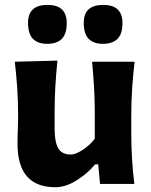

<svg xmlns="http://www.w3.org/2000/svg" viewBox="-20 -751 618 784"><path d="M206 13.5Q51.5 13.5 51.5 -164Q51.5 -196.5 52.8 -221.2Q54 -246 54 -272Q54 -342 50.2 -393.8Q46.5 -445.5 40.5 -499L214.5 -503.5Q209 -450 206 -398.2Q203 -346.5 203 -291V-225Q203 -172 217.5 -146Q232 -120 269.5 -120Q288.5 -120 318 -139.2Q347.5 -158.5 367 -184.5V-291Q367 -346.5 364 -396Q361 -445.5 356 -499H529.5Q523.5 -445.5 519.8 -393.8Q516 -342 516 -272V-216Q516 -154 519 -103.8Q522 -53.5 528.5 0H388.5L381 -80H368.5Q338 -43 293.2 -14.8Q248.5 13.5 206 13.5ZM400.5 -572Q362.5 -572 342.2 -592.2Q322 -612.5 322 -658Q322 -731 401.5 -731Q480 -731 480 -657Q480 -612 459.5 -592Q439 -572 400.5 -572ZM173 -572Q135 -572 114.8 -592.2Q94.5 -612.5 94.5 -658Q94.5 -731 174 -731Q252.5 -731 252.5 -657Q252.5 -612 232 -592Q211.5 -572 173 -572Z"/></svg>

Font: Commissioner Flair
Style: Bold
Weight: 700
Designer: Kostas Bartsokas
Foundry: Kostas Bartsokas
Version: Version 1.000; ttfautohint (v1.8.3)